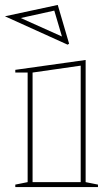

<svg xmlns="http://www.w3.org/2000/svg" viewBox="-52 -758 427 778"><path d="M10 0V-10L60 -20V-464H10V-475L295 -515V-20L345 -10V0ZM80 -20H275V-492L80 -464ZM222 -577 -32 -692 182 -738 228 -581ZM199 -610 168 -715 32 -685 197 -611Z"/></svg>

Font: Kalnia Glaze Thin
Style: Bold
Weight: 700
Version: Version 1.110